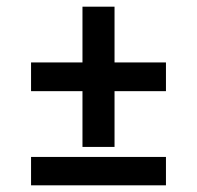

<svg xmlns="http://www.w3.org/2000/svg" viewBox="-20 -555 590 575"><path d="M227 -115V-282H73V-368H227V-535H323V-368H477V-282H323V-115ZM73 0V-85H477V0Z"/></svg>

Font: Lode Dark Term
Style: Bold
Weight: 700
Monospace: yes
Designer: Belleve Invis
Foundry: Belleve Invis
Version: Version 29.2.0